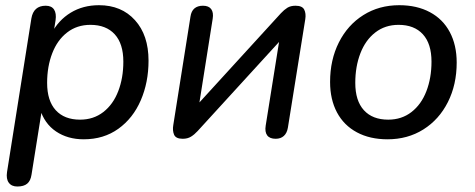

<svg xmlns="http://www.w3.org/2000/svg" viewBox="-20 -516 1790 724"><path d="M6.5 132.8 98.3 -446.4Q106.4 -494.4 152.4 -494.4Q174.3 -494.4 183.8 -480.1Q193.3 -465.7 189.5 -439.3L178.2 -369.1L172.9 -387.9Q200.1 -439.9 246.5 -468.1Q292.9 -496.4 353.2 -496.4Q438 -496.4 489 -439.9Q540.1 -383.5 540.1 -287.3Q540.1 -205.4 510.8 -137.7Q481.6 -70.1 426.3 -30.4Q371 9.3 295.6 9.3Q235.3 9.3 191.3 -20.3Q147.3 -49.9 130.3 -106.3H138.6L98.9 142.4Q95.4 166 82.5 176.6Q69.6 187.3 45.4 187.3Q23.5 187.3 13.1 172.9Q2.6 158.6 6.5 132.8ZM445.1 -283.5Q445.1 -351.1 412.6 -386.7Q380.1 -422.3 320.9 -422.3Q270.2 -422.3 233.2 -393.6Q196.2 -365 177 -315.1Q157.7 -265.2 157.7 -203.6Q157.7 -136 190.2 -100.4Q222.7 -64.8 281.9 -64.8Q332.6 -64.8 369.6 -93.5Q406.6 -122.2 425.8 -172Q445.1 -221.9 445.1 -283.5Z M633.4 -44.3 698.2 -453.1Q701.1 -473.7 713 -484.1Q725 -494.4 745.3 -494.4Q767.2 -494.4 776.5 -481.5Q785.8 -468.6 782 -445.3L726.1 -92.1H697.6L1039.2 -466Q1051.5 -479.2 1063.7 -486.8Q1076 -494.4 1094.4 -494.4Q1119.7 -494.4 1127.1 -479.9Q1134.6 -465.3 1131.1 -443.4L1065.6 -34.7Q1062.1 -14 1050.3 -3.4Q1038.6 7.3 1019.5 7.3Q997 7.3 987.5 -5.6Q978 -18.5 981.9 -42.4L1038.3 -395.6H1066.8L725.2 -21.8Q713 -8.5 700.1 -0.6Q687.2 7.3 669.2 7.3Q642.9 7.3 636.4 -8.2Q629.9 -23.7 633.4 -44.3Z M1224.7 -206.9Q1224.7 -290.3 1257.9 -356.2Q1291.1 -422 1350.3 -459.2Q1409.5 -496.4 1485.5 -496.4Q1552 -496.4 1601.1 -470.1Q1650.1 -443.9 1676.1 -395Q1702.1 -346.1 1702.1 -280.2Q1702.1 -196.9 1668.9 -131Q1635.7 -65.1 1576.5 -27.9Q1517.3 9.3 1441.3 9.3Q1374.8 9.3 1325.8 -17Q1276.7 -43.3 1250.7 -92.1Q1224.7 -141 1224.7 -206.9ZM1607.1 -283.5Q1607.1 -351.1 1574.6 -386.7Q1542.1 -422.3 1482.9 -422.3Q1432.2 -422.3 1395.2 -393.6Q1358.2 -365 1339 -315.1Q1319.7 -265.2 1319.7 -203.6Q1319.7 -136 1352.2 -100.4Q1384.7 -64.8 1443.9 -64.8Q1494.6 -64.8 1531.6 -93.5Q1568.6 -122.2 1587.8 -172Q1607.1 -221.9 1607.1 -283.5Z"/></svg>

Font: SN Pro Thin
Style: Italic
Weight: 200
Italic angle: -9°
Designer: Tobias Whetton
Foundry: Supernotes
Version: Version 1.003;Glyphs 3.3 (3324)